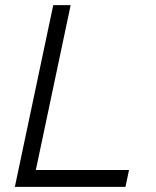

<svg xmlns="http://www.w3.org/2000/svg" viewBox="-20 -730 611 750"><path d="M38 0H470L484 -66H120L256 -710H188Z"/></svg>

Font: Geist Light
Style: Italic
Weight: 300
Italic angle: -12°
Designer: Basement.studio, Andrés Briganti, Mateo Zaragoza
Foundry: Basement.studio, Vercel, Andrés Briganti, Guido Ferreyra, Mateo Zaragoza
Version: Version 1.500